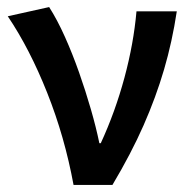

<svg xmlns="http://www.w3.org/2000/svg" viewBox="-20 -523 539 543"><path d="M188 0Q163 -136 113.5 -260.5Q64 -385 2 -477L119 -503Q142 -467 163.5 -419Q185 -371 203.5 -318.5Q222 -266 237 -214Q252 -162 261 -118H265Q306 -207 332 -303.5Q358 -400 366 -491H480Q467 -405 444 -326.5Q421 -248 386 -168.5Q351 -89 298 0Z"/></svg>

Font: Source Sans Pro SemiBold
Style: Regular
Weight: 600
Designer: Paul D. Hunt
Foundry: Adobe Systems Incorporated
Version: Version 2.045;hotconv 1.0.109;makeotfexe 2.5.65596